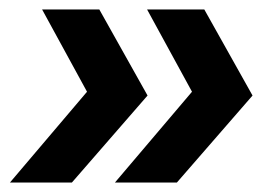

<svg xmlns="http://www.w3.org/2000/svg" viewBox="-20 -471 569 406"><path d="M1 -85ZM132 -85H1L164 -277L69 -451H190L292 -269ZM354 -85H223L386 -277L291 -451H412L514 -269Z"/></svg>

Font: Winston
Style: Bold Italic
Weight: 700
Italic angle: -9°
Designer: Original fonts by Vernon Adams / Changes by Cristiano Sobral
Foundry: Original fonts by Vernon Adams / Changes by Cristiano Sobral
Version: Version 2.503;July 17, 2020;FontCreator 13.0.0.2655 64-bit